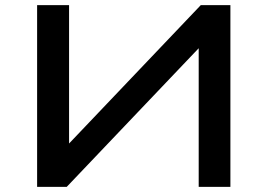

<svg xmlns="http://www.w3.org/2000/svg" viewBox="-20 -725 1038 745"><path d="M124 0V-705H248V-165H245L759 -705H874V0H751V-541H754L239 0Z"/></svg>

Font: Nunito Sans 7pt Expanded SemiBold
Style: Regular
Weight: 600
Width: 7
Designer: Vernon Adams
Foundry: Vernon Adams
Version: Version 3.101;gftools[0.9.27]